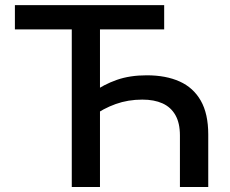

<svg xmlns="http://www.w3.org/2000/svg" viewBox="-20 -748 922 768"><path d="M566.9 -446.8Q643.6 -446.8 698.5 -422.1Q753.4 -397.5 783.2 -345.2Q813 -293 813 -210V0H699.7V-206.1Q699.7 -255.9 681.6 -287.6Q663.6 -319.3 630.1 -334.5Q596.7 -349.6 549.3 -349.6Q492.2 -349.6 442.6 -331.8Q393.1 -314 350.1 -282.7V-377.9Q395 -410.2 447.3 -428.5Q499.5 -446.8 566.9 -446.8ZM379.9 -650.9V0H267.1V-650.9ZM39.6 -630.4V-727.5H636.7V-630.4Z"/></svg>

Font: V-Inter
Style: Medium-500
Weight: 500
Designer: Rasmus Andersson
Foundry: rsms
Version: Version 4.000;git-4146feb